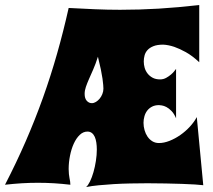

<svg xmlns="http://www.w3.org/2000/svg" viewBox="-46 -735 852 769"><path d="M321.8 -321.8Q330.1 -321.8 338.4 -326.9Q346.7 -332 353.3 -340.1Q359.9 -348.1 364 -358.6Q368.2 -369.1 368.2 -379.9Q368.2 -385.3 367.4 -395Q366.7 -404.8 364.5 -420.2Q362.3 -435.5 357.9 -457Q353.5 -478.5 346.2 -507.8Q336.9 -478.5 327.4 -457Q317.9 -435.5 310.3 -418.2Q302.7 -400.9 297.9 -386.7Q293 -372.6 293 -358.9Q293 -340.8 301.5 -331.3Q310.1 -321.8 321.8 -321.8ZM768.1 6.8Q756.8 5.4 734.9 3.9Q712.9 2.4 683.1 1.5Q653.3 0.5 617.9 -0.2Q582.5 -1 544.9 -1Q510.3 -1 475.8 -0.2Q441.4 0.5 409.2 2.4Q377 4.4 348.9 7.1Q320.8 9.8 298.8 14.2Q306.6 7.8 314.5 -8.3Q322.3 -24.4 328.4 -45.7Q334.5 -66.9 338.1 -90.6Q341.8 -114.3 341.8 -136.2Q341.8 -150.9 339.8 -164.1Q337.9 -177.2 333.5 -187Q329.1 -196.8 321.8 -202.4Q314.5 -208 304.2 -208Q287.1 -208 273.2 -194.6Q259.3 -181.2 249.5 -159.7Q239.7 -138.2 234.4 -111.3Q229 -84.5 229 -58.1Q229 -46.9 230 -37.8Q231 -28.8 232.4 -21.5Q233.9 -14.2 234.9 -7.8Q235.8 -1.5 235.8 4.9Q202.6 1 170.4 -1Q138.2 -2.9 106 -2.9Q73.7 -2.9 41.3 -1Q8.8 1 -25.9 4.9Q19.5 -83 57.1 -169.4Q94.7 -255.9 126 -343.3Q157.2 -430.7 182.6 -520Q208 -609.4 229 -703.1Q283.2 -700.2 334.2 -698Q385.3 -695.8 435.1 -695.8Q512.7 -695.8 589.8 -700.4Q667 -705.1 752 -714.8V-485.8Q723.6 -512.2 697.8 -526.4Q671.9 -540.5 651.9 -547.4Q628.4 -555.2 607.9 -556.2Q583.5 -556.2 568.4 -550Q553.2 -543.9 544.7 -534.4Q536.1 -524.9 533 -512.9Q529.8 -501 529.8 -488.8Q529.8 -476.1 533.4 -463.4Q537.1 -450.7 545.2 -440.4Q553.2 -430.2 565.4 -423.6Q577.6 -417 595.2 -417Q608.4 -417 619.4 -423.1Q630.4 -429.2 638.9 -436.5Q647.5 -443.8 652.6 -450.7Q657.7 -457.5 659.2 -459V-261.2Q651.4 -279.8 640.9 -290.5Q630.4 -301.3 620.4 -306.4Q610.4 -311.5 602.1 -312.7Q593.8 -314 590.8 -314Q574.7 -314 563 -307.9Q551.3 -301.8 543.7 -292Q536.1 -282.2 532.5 -269.3Q528.8 -256.3 528.8 -243.2Q528.8 -228 533 -213.6Q537.1 -199.2 544.9 -187.7Q552.7 -176.3 564.2 -169.2Q575.7 -162.1 590.8 -162.1Q610.8 -162.1 633.1 -170.9Q655.3 -179.7 676.3 -194.3Q697.3 -209 714.6 -227.8Q731.9 -246.6 742.2 -266.1Z"/></svg>

Font: Spicy Rice
Style: Regular
Weight: 400
Version: Version 1.000